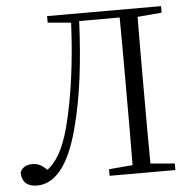

<svg xmlns="http://www.w3.org/2000/svg" viewBox="-52 -778 858 846"><g transform="rotate(-5 376.5 -355.0)"><path d="M187 -696 290 -687C282 -520 263 -366 227 -227C199 -125 168 -81 130 -50C108 -70 93 -81 65 -81C41 -81 20 -72 11 -49C11 -6 36 15 78 15C153 15 218 -51 262 -216C301 -360 318 -517 326 -691H505C506 -593 506 -491 506 -390V-335C506 -234 506 -136 505 -38L400 -29V0H691V-29L584 -38C583 -137 583 -235 583 -335V-390C583 -490 583 -590 584 -687L691 -696V-725H187Z"/></g></svg>

Font: Noto Serif CJK TC Light
Style: Regular
Weight: 300
Designer: Ryoko NISHIZUKA 西塚涼子 (kana & ideographs); Frank Grießhammer (Latin, Greek & Cyrillic); Wenlong ZHANG 张文龙 (bopomofo); San
Foundry: Adobe
Version: Version 2.001;hotconv 1.1.0;makeotfexe 2.6.0